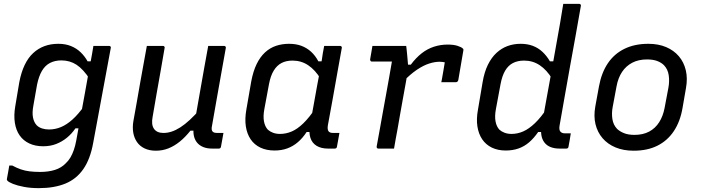

<svg xmlns="http://www.w3.org/2000/svg" viewBox="-20 -770 3640 995"><path d="M282 -543Q319 -543 347.5 -531.5Q376 -520 397.5 -499.5Q419 -479 434 -452H464L446 -359Q411 -412 376.5 -434.5Q342 -457 298 -457Q265 -457 239.5 -444Q214 -431 197.5 -403Q181 -375 172 -331L153 -223Q146 -186 151 -161Q156 -136 170 -121Q181 -110 197.5 -104.5Q214 -99 234 -99Q266 -99 296 -111.5Q326 -124 356 -151Q386 -178 418 -223L398 -105H371Q352 -77 327 -56.5Q302 -36 271.5 -24Q241 -12 204 -12Q163 -12 132 -26.5Q101 -41 82 -68Q63 -95 57 -133.5Q51 -172 59 -219L80 -344Q90 -396 108 -433.5Q126 -471 152 -495Q178 -519 210.5 -531Q243 -543 282 -543ZM464 -532Q485 -532 505 -532Q525 -532 545 -532Q549 -532 551 -530.5Q553 -529 554 -527Q555 -525 554 -521Q542 -454 530.5 -394Q519 -334 508.5 -275.5Q498 -217 486.5 -156.5Q475 -96 463 -30Q448 54 412 106Q376 158 318.5 181.5Q261 205 181 205Q139 205 104.5 198.5Q70 192 47.5 183Q25 174 18 166Q17 164 16 162Q15 160 16 156Q19 139 22 123Q25 107 28 88H44Q66 100 87.5 107.5Q109 115 133.5 118Q158 121 188 121Q231 121 264.5 110.5Q298 100 321 76Q335 63 345 46Q355 29 362.5 7.5Q370 -14 375 -41Q388 -111 398.5 -170Q409 -229 420 -287.5Q431 -346 443 -416Q447 -435 450.5 -454.5Q454 -474 457.5 -493Q461 -512 464 -532Z M741 -532Q762 -532 782.5 -532Q803 -532 825 -532Q828 -532 830 -530.5Q832 -529 833 -526.5Q834 -524 833 -521Q823 -462 812.5 -402.5Q802 -343 791.5 -284Q781 -225 771 -165Q763 -124 778 -102.5Q793 -81 827 -81Q848 -81 869.5 -88Q891 -95 914.5 -110Q938 -125 964.5 -149.5Q991 -174 1021 -209L999 -93H967Q940 -59 911.5 -36Q883 -13 852.5 -1Q822 11 788 11Q754 11 729 -1Q704 -13 689.5 -34.5Q675 -56 670.5 -83Q666 -110 671 -141Q680 -190 688.5 -238.5Q697 -287 705.5 -336Q714 -385 723 -433Q728 -458 732 -482.5Q736 -507 741 -532ZM1059 -532Q1073 -532 1086.5 -532Q1100 -532 1114 -532Q1128 -532 1141 -532Q1145 -532 1147 -530.5Q1149 -529 1150 -526.5Q1151 -524 1150 -520Q1138 -454 1126 -386Q1114 -318 1102 -251Q1090 -184 1079 -120Q1076 -107 1077 -99.5Q1078 -92 1082 -88Q1086 -84 1092 -82.5Q1098 -81 1107 -81Q1110 -81 1112.5 -81Q1115 -81 1118 -81Q1121 -81 1123 -81H1138Q1135 -63 1131.5 -44.5Q1128 -26 1125 -9Q1124 -4 1121 -2Q1118 0 1114 0Q1111 0 1105 0Q1099 0 1092 0Q1085 0 1079 0Q1052 0 1032 -8.5Q1012 -17 1000 -32.5Q988 -48 984 -70Q980 -92 986 -120Q995 -171 1003.5 -220.5Q1012 -270 1021 -320Q1030 -370 1039 -422Q1048 -474 1059 -532Z M1478 -543Q1514 -543 1542 -532.5Q1570 -522 1592 -502Q1614 -482 1630 -452H1657L1642 -361Q1613 -408 1577 -432Q1541 -456 1496 -456Q1463 -456 1439 -443.5Q1415 -431 1398.5 -404Q1382 -377 1374 -334L1350 -205Q1343 -168 1348 -141Q1353 -114 1368 -98Q1379 -88 1395 -82Q1411 -76 1431 -76Q1462 -76 1491.5 -88.5Q1521 -101 1552 -131Q1583 -161 1617 -212L1594 -86H1569Q1549 -55 1524 -33.5Q1499 -12 1469 -1Q1439 10 1403 10Q1361 10 1329.5 -5Q1298 -20 1279 -48Q1260 -76 1254 -115Q1248 -154 1257 -204L1282 -348Q1292 -401 1310 -438Q1328 -475 1353.5 -498.5Q1379 -522 1410.5 -532.5Q1442 -543 1478 -543ZM1660 -532Q1681 -532 1701 -532Q1721 -532 1742 -532Q1746 -532 1748 -530.5Q1750 -529 1751 -526.5Q1752 -524 1751 -520Q1739 -454 1727 -386Q1715 -318 1703 -251Q1691 -184 1679 -120Q1676 -100 1682 -90.5Q1688 -81 1707 -81Q1712 -81 1716.5 -81Q1721 -81 1724 -81H1739Q1736 -63 1732.5 -44.5Q1729 -26 1726 -9Q1725 -4 1722 -2Q1719 0 1715 0Q1709 0 1699 0Q1689 0 1680 0Q1644 0 1620.5 -14.5Q1597 -29 1588.5 -56Q1580 -83 1586 -120Q1596 -172 1605 -223.5Q1614 -275 1623.5 -326.5Q1633 -378 1643 -430Q1646 -445 1648 -461Q1650 -477 1653 -494.5Q1656 -512 1660 -532Z M1910 -532Q1922 -532 1939.5 -532Q1957 -532 1977 -532Q1997 -532 2017 -532Q2037 -532 2055 -532Q2073 -532 2085 -532Q2085 -532 2086.5 -520.5Q2088 -509 2089.5 -492Q2091 -475 2092.5 -458Q2094 -441 2095 -429Q2096 -417 2096 -417Q2090 -381 2083 -341.5Q2076 -302 2068.5 -261.5Q2061 -221 2054 -180.5Q2047 -140 2040 -100Q2035 -74 2030.5 -49Q2026 -24 2022 0Q2002 0 1982 0Q1962 0 1941 0Q1938 0 1935.5 -1.5Q1933 -3 1932.5 -5Q1932 -7 1932 -11Q1940 -52 1947.5 -96Q1955 -140 1963.5 -185.5Q1972 -231 1980 -276Q1988 -321 1996 -365Q2004 -409 2011 -451H1994Q1980 -451 1965.5 -451Q1951 -451 1936.5 -451Q1922 -451 1907 -451Q1904 -451 1902 -452.5Q1900 -454 1899 -456.5Q1898 -459 1898 -462Q1901 -479 1904 -496.5Q1907 -514 1910 -532ZM2300 -539Q2331 -539 2351 -532.5Q2371 -526 2378 -519Q2380 -518 2380.5 -516.5Q2381 -515 2381.5 -513.5Q2382 -512 2381.5 -510.5Q2381 -509 2381 -507L2355 -355Q2354 -352 2353 -350Q2352 -348 2350 -346.5Q2348 -345 2346 -344.5Q2344 -344 2341 -344Q2323 -344 2304.5 -344Q2286 -344 2267 -344L2270 -359Q2274 -381 2277.5 -402Q2281 -423 2285 -447Q2279 -448 2273 -449Q2267 -450 2258 -450Q2233 -450 2203.5 -440.5Q2174 -431 2140.5 -408.5Q2107 -386 2068 -346L2074 -435H2109Q2136 -471 2165.5 -494Q2195 -517 2229 -528Q2263 -539 2300 -539Z M2678 -543Q2713 -543 2741 -532.5Q2769 -522 2791 -501.5Q2813 -481 2830 -452H2858L2842 -361Q2813 -408 2777 -432Q2741 -456 2696 -456Q2663 -456 2638.5 -443.5Q2614 -431 2598 -404Q2582 -377 2574 -334L2550 -205Q2543 -168 2548 -141Q2553 -114 2568 -98Q2579 -88 2595 -82Q2611 -76 2631 -76Q2662 -76 2691.5 -89Q2721 -102 2752 -131.5Q2783 -161 2817 -212L2798 -86H2769Q2747 -54 2722 -32.5Q2697 -11 2667 -0.5Q2637 10 2601 10Q2560 10 2529 -5Q2498 -20 2479 -48Q2460 -76 2454 -115Q2448 -154 2457 -202L2481 -344Q2490 -397 2508.5 -434.5Q2527 -472 2553 -496Q2579 -520 2610.5 -531.5Q2642 -543 2678 -543ZM2899 -750Q2920 -750 2940 -750Q2960 -750 2981 -750Q2985 -750 2987 -748.5Q2989 -747 2990 -744.5Q2991 -742 2990 -738Q2977 -661 2962.5 -582.5Q2948 -504 2934 -425.5Q2920 -347 2906.5 -270.5Q2893 -194 2880 -120Q2878 -109 2879 -100.5Q2880 -92 2885 -87Q2889 -83 2894.5 -81Q2900 -79 2908 -79Q2911 -79 2914 -79Q2917 -79 2919.5 -79Q2922 -79 2924 -79H2938Q2936 -63 2932.5 -45Q2929 -27 2926 -9Q2925 -4 2922 -2Q2919 0 2915 0Q2908 0 2898.5 0Q2889 0 2880 0Q2853 0 2833 -8Q2813 -16 2801 -32Q2789 -48 2785.5 -70Q2782 -92 2787 -119Q2799 -185 2811 -251.5Q2823 -318 2835 -383.5Q2847 -449 2858.5 -515Q2870 -581 2882 -647Q2886 -672 2890 -695.5Q2894 -719 2899 -750Z M3340 -543Q3392 -543 3432 -526Q3472 -509 3498 -478.5Q3524 -448 3534 -406Q3544 -364 3535 -314L3517 -210Q3505 -140 3472 -90.5Q3439 -41 3387 -15Q3335 11 3264 11Q3211 11 3170 -6Q3129 -23 3102.5 -54Q3076 -85 3066 -126.5Q3056 -168 3065 -218L3084 -322Q3097 -393 3130 -442Q3163 -491 3216 -517Q3269 -543 3340 -543ZM3333 -462Q3289 -462 3256.5 -445Q3224 -428 3203.5 -397Q3183 -366 3175 -322L3155 -215Q3149 -184 3153.5 -153.5Q3158 -123 3178 -102Q3193 -88 3215 -79.5Q3237 -71 3268 -71Q3312 -71 3344 -88Q3376 -105 3396 -136.5Q3416 -168 3424 -210L3444 -316Q3450 -349 3445.5 -380Q3441 -411 3421 -432Q3407 -446 3385.5 -454Q3364 -462 3333 -462Z"/></svg>

Font: RecMonoLinear Nerd Font Mono
Style: Italic
Weight: 400
Italic angle: -10°
Monospace: yes
Version: Version 1.085; ttfautohint (v1.8.4.7-5d5b);Nerd Fonts 3.2.1